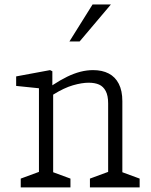

<svg xmlns="http://www.w3.org/2000/svg" viewBox="-20 -818 660 838"><path d="M372.5 -38.5 463.5 -72 452 -45V-367Q452 -400.5 441.5 -420.5Q431 -440.5 412.5 -448.8Q394 -457 367 -457Q337.5 -457 298.5 -445.8Q259.5 -434.5 213 -405.5Q205 -400.5 196.8 -395Q188.5 -389.5 180.5 -383.5L185.5 -429.5Q194.5 -436 199 -439Q203.5 -442 212 -448Q244 -469 273.2 -483.2Q302.5 -497.5 330.8 -504.8Q359 -512 386.5 -512Q426 -512 454.5 -497.2Q483 -482.5 498.5 -452.2Q514 -422 514 -376.5V-40L498.5 -72L589.5 -38.5V0H372.5ZM70.5 -38.5 161.5 -72 150 -45V-457.5L172 -430.5L50.5 -443V-484.5L198.5 -512L208.5 -507V-426.5L212 -419.5V-40L196.5 -72L287.5 -38.5V0H70.5ZM464 -798.5H384L283 -637H327.5Z"/></svg>

Font: Monaspace Xenon Var
Style: Regular
Weight: 400
Designer: Riley Cran and the Lettermatic Team
Version: Version 1.000 (Monaspace Xenon Var)